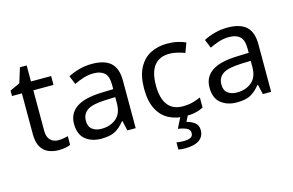

<svg xmlns="http://www.w3.org/2000/svg" viewBox="-107 -922 2178 1425"><g transform="rotate(-15 981.5 -209.5)"><path d="M264 -62Q284 -62 305 -65.5Q326 -69 339 -73V-6Q325 1 299 5.5Q273 10 249 10Q207 10 171.5 -4.5Q136 -19 114 -55Q92 -91 92 -156V-468H16V-510L93 -545L128 -659H180V-536H335V-468H180V-158Q180 -109 203.5 -85.5Q227 -62 264 -62Z M649 -545Q747 -545 794 -502Q841 -459 841 -365V0H777L760 -76H756Q721 -32 682.5 -11Q644 10 576 10Q503 10 455 -28.5Q407 -67 407 -149Q407 -229 470 -272.5Q533 -316 664 -320L755 -323V-355Q755 -422 726 -448Q697 -474 644 -474Q602 -474 564 -461.5Q526 -449 493 -433L466 -499Q501 -518 549 -531.5Q597 -545 649 -545ZM675 -259Q575 -255 536.5 -227Q498 -199 498 -148Q498 -103 525.5 -82Q553 -61 596 -61Q664 -61 709 -98.5Q754 -136 754 -214V-262Z M1222 10Q1151 10 1095.5 -19Q1040 -48 1008.5 -109Q977 -170 977 -265Q977 -364 1010 -426Q1043 -488 1099.5 -517Q1156 -546 1228 -546Q1269 -546 1307 -537.5Q1345 -529 1369 -517L1342 -444Q1318 -453 1286 -461Q1254 -469 1226 -469Q1068 -469 1068 -266Q1068 -169 1106.5 -117.5Q1145 -66 1221 -66Q1265 -66 1298.5 -75Q1332 -84 1360 -97V-19Q1333 -5 1300.5 2.5Q1268 10 1222 10ZM1304 139Q1304 187 1267 213.5Q1230 240 1156 240Q1124 240 1106 235V180Q1115 182 1130 183.5Q1145 185 1159 185Q1195 185 1214 175.5Q1233 166 1233 141Q1233 115 1206.5 103Q1180 91 1142 86L1185 0H1243L1217 53Q1253 61 1278.5 81Q1304 101 1304 139Z M1690 -545Q1788 -545 1835 -502Q1882 -459 1882 -365V0H1818L1801 -76H1797Q1762 -32 1723.5 -11Q1685 10 1617 10Q1544 10 1496 -28.5Q1448 -67 1448 -149Q1448 -229 1511 -272.5Q1574 -316 1705 -320L1796 -323V-355Q1796 -422 1767 -448Q1738 -474 1685 -474Q1643 -474 1605 -461.5Q1567 -449 1534 -433L1507 -499Q1542 -518 1590 -531.5Q1638 -545 1690 -545ZM1716 -259Q1616 -255 1577.5 -227Q1539 -199 1539 -148Q1539 -103 1566.5 -82Q1594 -61 1637 -61Q1705 -61 1750 -98.5Q1795 -136 1795 -214V-262Z"/></g></svg>

Font: Noto Sans Tifinagh Air
Style: Regular
Weight: 400
Designer: JamraPatel
Foundry: JamraPatel LLC
Version: Version 2.006; ttfautohint (v1.8.4.7-5d5b)